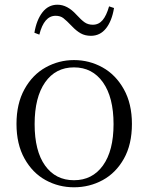

<svg xmlns="http://www.w3.org/2000/svg" viewBox="-20 -781 630 815"><path d="M50 -255Q50 -341 84 -402.5Q118 -464 174 -495Q230 -526 294 -526Q359 -526 415 -495Q471 -464 505.5 -402.5Q540 -341 540 -255Q540 -168 506 -107.5Q472 -47 416 -16.5Q360 14 294 14Q229 14 173.5 -16.5Q118 -47 84 -108Q50 -169 50 -255ZM462 -254Q462 -368 417 -431.5Q372 -495 294 -495Q216 -495 171.5 -431.5Q127 -368 127 -254Q127 -140 171.5 -78Q216 -16 294 -16Q372 -16 417 -78.5Q462 -141 462 -254ZM224 -761Q266 -761 304 -719Q325 -696 339.5 -686Q354 -676 374 -676Q399 -676 415.5 -695.5Q432 -715 443 -754L464 -747Q455 -692 430 -660.5Q405 -629 366 -629Q341 -629 322.5 -639.5Q304 -650 286 -669Q262 -694 249 -704Q236 -714 216 -714Q167 -714 147 -634L126 -642Q135 -696 160 -728.5Q185 -761 224 -761Z"/></svg>

Font: GL-CurulMinamoto Light
Style: Regular
Weight: 300
Designer: Eunice (kana); Ryoko NISHIZUKA 西塚涼子 (ideographs); Frank Grießhammer (Latin, Greek & Cyrillic); Wenlong ZHANG
Foundry: Gutenberg Labo; Adobe
Version: Version 1.002